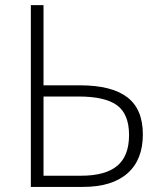

<svg xmlns="http://www.w3.org/2000/svg" viewBox="-20 -734 635 754"><path d="M150.9 -43.9H297.9Q394 -43.9 440.4 -82.8Q486.8 -121.6 486.8 -203.6Q486.8 -285.6 439.9 -320.3Q393.1 -355 288.1 -355H150.9ZM150.9 -398.9H294.9Q418 -398.9 479.5 -352.3Q541 -305.7 541 -206.1Q541 -106.4 480.5 -53.2Q419.9 0 306.2 0H101.1V-713.9H150.9Z"/></svg>

Font: OpenSans-Light
Style: Regular
Weight: 300
Foundry: Ascender Corporation
Version: Version 1.10